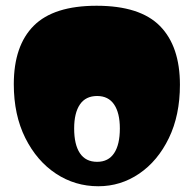

<svg xmlns="http://www.w3.org/2000/svg" viewBox="-20 -634 674 668"><path d="M322 14Q241 14 174.5 -30Q108 -74 68 -154Q28 -234 28 -341Q28 -475 97.5 -544.5Q167 -614 316 -614Q467 -614 536.5 -543.5Q606 -473 606 -339Q606 -233 567.5 -153.5Q529 -74 464.5 -30Q400 14 322 14ZM318 -71Q357 -71 377 -101Q397 -131 397 -187Q397 -241 377 -270.5Q357 -300 318 -300Q278 -300 258 -270.5Q238 -241 238 -187Q238 -131 258 -101Q278 -71 318 -71Z"/></svg>

Font: Matemasie
Style: Regular
Weight: 400
Designer: Adam Yeo
Version: Version 1.001; ttfautohint (v1.8.4.7-5d5b)